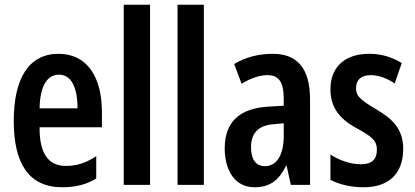

<svg xmlns="http://www.w3.org/2000/svg" viewBox="-20 -780 1749 810"><path d="M227 -553C101 -553 38 -448 38 -270C38 -92 100 10 243 10C299 10 346 -2 386 -27V-121C341 -92 303 -80 258 -80C183 -80 146 -134 147 -243H410V-307C410 -453 349 -553 227 -553ZM229 -465C281 -465 307 -411 307 -323H147C149 -423 182 -465 229 -465Z M613 0V-760H502V0Z M840 0V-760H729V0Z M1131 -553C1070 -553 1014 -538 968 -510L999 -427C1043 -453 1079 -463 1108 -463C1156 -463 1177 -435 1177 -362V-334L1109 -330C992 -322 928 -267 928 -154C928 -71 964 10 1054 10C1126 10 1160 -27 1187 -81H1189L1207 0H1288V-361C1288 -495 1231 -553 1131 -553ZM1135 -256 1177 -260V-206C1177 -131 1150 -79 1098 -79C1060 -79 1039 -107 1039 -158C1039 -219 1070 -251 1135 -256Z M1681 -152C1681 -238 1633 -280 1567 -319C1498 -360 1482 -375 1482 -408C1482 -444 1505 -463 1544 -463C1579 -463 1616 -448 1645 -428L1675 -514C1632 -540 1588 -553 1538 -553C1431 -553 1374 -494 1374 -403C1374 -325 1415 -277 1483 -240C1553 -202 1570 -185 1570 -148C1570 -107 1548 -87 1503 -87C1456 -87 1410 -105 1374 -128V-21C1414 -1 1461 10 1514 10C1621 10 1681 -48 1681 -152Z"/></svg>

Font: Noto Sans Hebrew ExtraCondensed SemiBold
Style: Regular
Weight: 600
Width: 2
Designer: Ben Nathan
Foundry: Google LLC
Version: Version 3.001